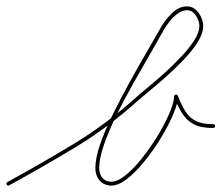

<svg xmlns="http://www.w3.org/2000/svg" viewBox="-25 -565 692 600"><path d="M-2 4Q104 -54 204 -114.5Q304 -175 395 -256Q409 -269 433.5 -289Q458 -309 486 -334Q514 -359 539.5 -386Q565 -413 581.5 -438Q598 -463 598 -484Q598 -500 587 -516.5Q576 -533 559 -533Q544 -533 530 -522.5Q516 -512 505 -498Q494 -484 487 -472Q487 -472 487 -472Q487 -472 487 -472Q487 -472 487 -472Q487 -472 487 -472Q470 -441 444.5 -397Q419 -353 391 -303.5Q363 -254 339 -205Q315 -156 300 -113Q285 -70 285 -40Q285 -23 293.5 -11Q302 1 320 3Q321 3 322 3Q342 3 367 -17Q392 -37 417.5 -69Q443 -101 465 -136.5Q487 -172 501 -203.5Q515 -235 518 -253Q518 -253 518 -253Q518 -253 518 -253Q518 -253 518 -253Q518 -253 518 -253Q518 -255 518.5 -258Q519 -261 519 -264Q519 -268 524 -269Q529 -270 531 -265Q542 -237 554 -217.5Q566 -198 586 -187.5Q606 -177 641 -177Q647 -177 647 -171Q647 -165 641 -165Q603 -165 581 -176.5Q559 -188 545.5 -209Q532 -230 519 -261Q518 -265 525 -266Q531 -267 531 -262Q531 -260 530.5 -257Q530 -254 530 -251Q530 -251 530 -251Q530 -251 530 -251Q530 -251 530 -251Q530 -251 530 -251Q527 -231 512 -198Q497 -165 474.5 -128.5Q452 -92 425 -59Q398 -26 371.5 -5.5Q345 15 322 15Q320 15 318 15Q296 12 284.5 -3Q273 -18 273 -40Q273 -71 288 -114.5Q303 -158 327.5 -207.5Q352 -257 379.5 -307Q407 -357 433 -401.5Q459 -446 477 -478Q477 -478 477 -478Q477 -478 477 -478Q477 -478 477 -478Q477 -478 477 -478Q488 -499 510.5 -522Q533 -545 559 -545Q581 -545 595.5 -525Q610 -505 610 -484Q610 -461 593.5 -434.5Q577 -408 551.5 -381Q526 -354 497.5 -328.5Q469 -303 443.5 -282Q418 -261 403 -248Q312 -166 211 -105Q110 -44 4 14Q-1 17 -4 12Q-7 7 -2 4Z"/></svg>

Font: FRB American Cursive Guidelines Thin
Style: Italic
Weight: 100
Italic angle: -25°
Version: Version 2.0;Modular Font Editor K font №1